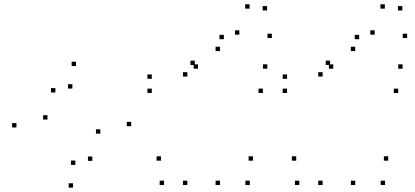

<svg xmlns="http://www.w3.org/2000/svg" viewBox="-20 -838 1900 880"><path d="M581.2 -259.4V-279.4H561.2V-259.4ZM328.4 -535.3V-555.3H308.4V-535.3ZM55.4 -253.8V-273.8H35.4V-253.8ZM314.8 22V2H294.8V22ZM197.6 -290V-310H177.6V-290ZM233.8 -414.2V-434.2H213.8V-414.2ZM311.7 -432.1V-452.1H291.7V-432.1ZM439.8 -225.3V-245.3H419.8V-225.3ZM403.1 -100.7V-120.7H383.1V-100.7ZM325.2 -82.3V-102.3H305.2V-82.3Z M1123.8 -798.4V-818.4H1103.8V-798.4ZM838.6 -487.2V-507.2H818.6V-487.2ZM838.6 10V-10H818.6V10ZM988.1 10V-10H968.1V10ZM988.1 -603.8V-623.8H968.1V-603.8ZM1006 -658.3V-678.3H986V-658.3ZM1077.1 -679.1V-699.1H1057.1V-679.1ZM1226 -663.7V-683.7H1206V-663.7ZM1204 -790.1V-810.1H1184V-790.1ZM1124.8 10V-10H1104.8V10ZM1139.4 -101.6V-121.6H1119.4V-101.6ZM717.7 -101.6V-121.6H697.7V-101.6ZM731.8 10V-10H711.8V10ZM872.9 -540.1V-560.1H852.9V-540.1ZM675.7 -476.8V-496.8H655.7V-476.8ZM675.7 -411.8V-431.8H655.7V-411.8ZM1184.9 -411.8V-431.8H1164.9V-411.8ZM1205.2 -523.1V-543.1H1185.2V-523.1ZM887.4 -523.1V-543.1H867.4V-523.1Z M1743.8 -798.4V-818.4H1723.8V-798.4ZM1458.6 -487.2V-507.2H1438.6V-487.2ZM1458.6 10V-10H1438.6V10ZM1608.1 10V-10H1588.1V10ZM1608.1 -603.8V-623.8H1588.1V-603.8ZM1626 -658.3V-678.3H1606V-658.3ZM1697.1 -679.1V-699.1H1677.1V-679.1ZM1846 -663.7V-683.7H1826V-663.7ZM1824 -790.1V-810.1H1804V-790.1ZM1744.8 10V-10H1724.8V10ZM1759.4 -101.6V-121.6H1739.4V-101.6ZM1337.7 -101.6V-121.6H1317.7V-101.6ZM1351.8 10V-10H1331.8V10ZM1492.9 -540.1V-560.1H1472.9V-540.1ZM1295.7 -476.8V-496.8H1275.7V-476.8ZM1295.7 -411.8V-431.8H1275.7V-411.8ZM1804.9 -411.8V-431.8H1784.9V-411.8ZM1825.2 -523.1V-543.1H1805.2V-523.1ZM1507.4 -523.1V-543.1H1487.4V-523.1Z"/></svg>

Font: Monaspace Argon Dots Var
Style: Regular
Weight: 400
Designer: Riley Cran and the Lettermatic Team
Version: Version 1.100 (Monaspace Argon Dots)